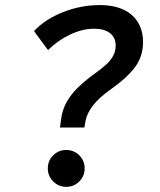

<svg xmlns="http://www.w3.org/2000/svg" viewBox="-20 -723 626 753"><path d="M215.3 -222.7 219.2 -253.4Q224.1 -292 241.5 -323Q258.8 -354 287.6 -381.6Q316.4 -409.2 354.5 -436.5Q379.9 -454.6 397.5 -470.9Q415 -487.3 424.3 -505.1Q433.6 -522.9 433.6 -544.4Q433.6 -575.7 411.4 -593Q389.2 -610.4 349.1 -610.4L371.6 -703.1Q451.7 -703.1 496.3 -664.6Q541 -626 541 -557.6Q541 -502 509.5 -459.7Q478 -417.5 417.5 -375Q368.2 -340.3 344.2 -308.8Q320.3 -277.3 314.9 -246.6L311 -222.7ZM168.5 -526.4 113.3 -601.1Q156.7 -647.5 226.8 -675.3Q296.9 -703.1 371.6 -703.1L349.1 -610.4Q303.7 -610.4 254.9 -587.4Q206.1 -564.5 168.5 -526.4ZM239.7 9.8Q210 9.8 188.7 -11.5Q167.5 -32.7 167.5 -62.5Q167.5 -92.8 188.7 -113.8Q210 -134.8 239.7 -134.8Q270 -134.8 291 -113.8Q312 -92.8 312 -62.5Q312 -32.7 291 -11.5Q270 9.8 239.7 9.8Z"/></svg>

Font: Cascadia Mono NF
Style: Italic
Weight: 400
Italic angle: -10°
Monospace: yes
Designer: Aaron Bell
Foundry: Saja Typeworks
Version: Version 2404.023